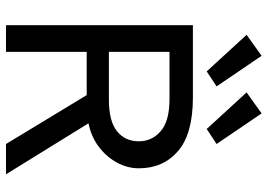

<svg xmlns="http://www.w3.org/2000/svg" viewBox="-146 -746 892 640"><g transform="rotate(90 300.0 -426.0)"><path d="M64 0V-623H305Q426 -623 483.5 -573.5Q541 -524 541 -443Q541 -405 522 -370Q503 -335 469.5 -309.5Q436 -284 391 -275L561 0H460L297 -269H153V0ZM153 -343H312Q384 -343 417.5 -370Q451 -397 451 -443Q451 -486 417.5 -515.5Q384 -545 310 -545H153ZM218 -669 96 -802 166 -852 268 -702ZM410 -669 288 -802 358 -852 460 -702Z"/></g></svg>

Font: Inconsolata Expanded Medium
Style: Regular
Weight: 500
Width: 7
Monospace: yes
Designer: Raph Levien, Cyreal, Brenton Simpson
Foundry: Raph Levien, Cyreal, Google
Version: Version 3.001; ttfautohint (v1.8.2.53-6de2)